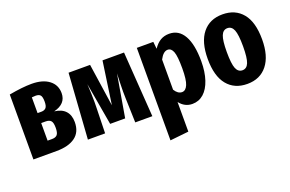

<svg xmlns="http://www.w3.org/2000/svg" viewBox="-96 -897 2219 1467"><g transform="rotate(-20 1013.5 -163.5)"><path d="M440 -161Q440 -80 385.5 -40Q331 0 234 0H45V-528Q154 -548 229 -548Q318 -548 369.5 -509Q421 -470 421 -403Q421 -316 320 -291Q380 -284 410 -250.5Q440 -217 440 -161ZM196 -450V-322H227Q251 -322 264 -335.5Q277 -349 277 -386Q277 -425 265.5 -438.5Q254 -452 227 -452Q218 -452 196 -450ZM288 -171Q288 -212 274.5 -226.5Q261 -241 232 -241H196V-98H233Q261 -98 274.5 -113Q288 -128 288 -171Z M1012 0H873L867 -197Q866 -217 866 -254Q866 -296 870 -400L811 -55H689L629 -400Q634 -312 634 -252Q634 -217 633 -198L628 0H488L524 -531H699L750 -184L800 -531H975Z M1507 -267Q1507 -181 1485.5 -116.5Q1464 -52 1425 -17.5Q1386 17 1333 17Q1271 17 1230 -36V205L1079 221V-531H1213L1219 -473Q1245 -512 1276 -530Q1307 -548 1347 -548Q1425 -548 1466 -475.5Q1507 -403 1507 -267ZM1352 -265Q1352 -364 1338 -400.5Q1324 -437 1295 -437Q1259 -437 1230 -381V-136Q1255 -95 1289 -95Q1319 -95 1335.5 -134Q1352 -173 1352 -265Z M2001 -265Q2001 -130 1942.5 -56.5Q1884 17 1780 17Q1676 17 1617.5 -54.5Q1559 -126 1559 -266Q1559 -403 1617.5 -475.5Q1676 -548 1780 -548Q1884 -548 1942.5 -477Q2001 -406 2001 -265ZM1714 -266Q1714 -170 1729.5 -132Q1745 -94 1780 -94Q1815 -94 1830.5 -132.5Q1846 -171 1846 -265Q1846 -360 1830.5 -398Q1815 -436 1780 -436Q1745 -436 1729.5 -397.5Q1714 -359 1714 -266Z"/></g></svg>

Font: Fira Sans Extra Condensed
Style: Bold
Weight: 700
Width: 1
Designer: Carrois Corporate & Edenspiekermann AG
Foundry: Carrois Corporate GbR & Edenspiekermann AG
Version: Version 4.203